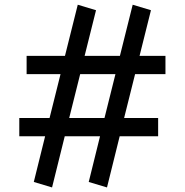

<svg xmlns="http://www.w3.org/2000/svg" viewBox="-20 -739 790 821"><path d="M407.7 -156.2H256.8L202.6 62.5L124.5 39.1L172.9 -156.2H62.5V-234.4H191.9L238.8 -421.9H93.8V-500H257.8L312.5 -718.8L390.6 -695.3L341.8 -500H492.7L547.4 -718.8L625.5 -695.3L576.7 -500H687.5V-421.9H557.6L510.7 -234.4H656.2V-156.2H491.7L437.5 62.5L359.4 39.1ZM275.9 -234.4H426.8L473.6 -421.9H322.8Z"/></svg>

Font: Michroma
Style: Regular
Weight: 400
Version: Version 1.000